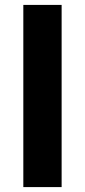

<svg xmlns="http://www.w3.org/2000/svg" viewBox="-20 -762 345 782"><path d="M75 -742H231V0H75Z"/></svg>

Font: mBank
Style: Bold
Weight: 700
Designer: Julieta Ulanovsky
Foundry: Julieta Ulanovsky
Version: Version 7.200